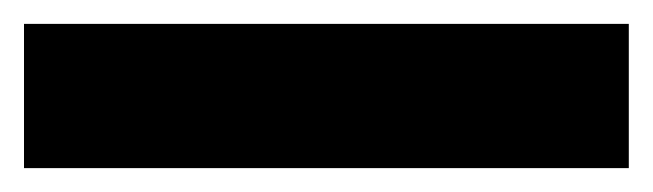

<svg xmlns="http://www.w3.org/2000/svg" viewBox="-22 45 544 160"><path d="M502 185.1H-2V64.9H502Z"/></svg>

Font: Open Sans ExtBd
Style: Bold
Weight: 800
Foundry: Ascender Corporation
Version: Version 1.10